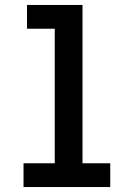

<svg xmlns="http://www.w3.org/2000/svg" viewBox="-20 -755 540 775"><path d="M75 0V-96H201V-639H89V-735H313V-96H425V0Z"/></svg>

Font: Iosevka Algr
Style: Bold
Weight: 700
Monospace: yes
Designer: Belleve Invis
Foundry: Belleve Invis
Version: Version 26.0.2; ttfautohint (v1.8.3)